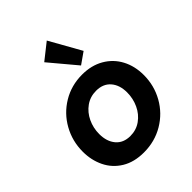

<svg xmlns="http://www.w3.org/2000/svg" viewBox="-226 -918 1046 1046"><g transform="rotate(-45 296.5 -395.0)"><path d="M31.2 -231Q31.2 -312 69.6 -380.9Q107.9 -449.7 175.3 -490.2Q242.7 -530.8 325.7 -530.8Q397 -530.8 450.7 -499.8Q504.4 -468.8 533.2 -414.6Q562 -360.4 562 -291.5Q562 -210.4 523.4 -141.8Q484.9 -73.2 416.7 -32.7Q348.6 7.8 264.2 7.8Q189.5 7.8 137 -24.2Q84.5 -56.2 57.9 -110.6Q31.2 -165 31.2 -231ZM430.7 -288.6Q430.7 -345.7 400.9 -380.1Q371.1 -414.6 317.4 -414.6Q271.5 -414.6 236.3 -389.4Q201.2 -364.3 181.9 -323.2Q162.6 -282.2 162.6 -235.8Q162.6 -178.2 192.1 -143.1Q221.7 -107.9 275.4 -107.9Q321.3 -107.9 356.7 -133.3Q392.1 -158.7 411.4 -200.2Q430.7 -241.7 430.7 -288.6ZM227.5 -724.1 320.8 -797.9 422.9 -616.2 356.9 -569.8Z"/></g></svg>

Font: Reddit Sans Chocolate
Style: Bold Italic
Weight: 700
Italic angle: -11.25°
Designer: Stephen Hutchings
Version: Version 1.013